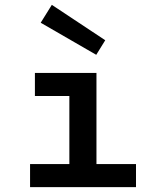

<svg xmlns="http://www.w3.org/2000/svg" viewBox="-20 -772 654 792"><path d="M414.1 -606 377 -545.9 147.9 -678.2 193.8 -752ZM104 -95.2H266.1V-376H124V-471.2H377.9V-95.2H541V0H104Z"/></svg>

Font: IntelOne Mono Medium
Style: Regular
Weight: 500
Designer: Fred Shallcrass
Foundry: Frere-Jones Type LLC
Version: Version 1.200;hotconv 1.1.0;makeotfexe 2.6.0;FJTRelease1.2